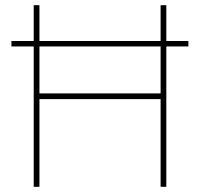

<svg xmlns="http://www.w3.org/2000/svg" viewBox="-20 -720 771 740"><path d="M110 0V-541H24V-562H110V-700H132V-562H599V-700H621V-562H706V-541H621V0H599V-338H132V0ZM132 -360H599V-541H132Z"/></svg>

Font: Lexend Thin
Style: Regular
Weight: 100
Designer: Bonnie Shaver-Troup, Thomas Jockin
Foundry: Lexend
Version: Version 1.007; ttfautohint (v1.8.3)